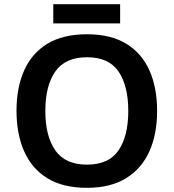

<svg xmlns="http://www.w3.org/2000/svg" viewBox="-20 -889 831 919"><path d="M732 -358Q732 -247 695 -164.5Q658 -82 583.5 -36Q509 10 396 10Q281 10 206.5 -36Q132 -82 95.5 -165Q59 -248 59 -359Q59 -469 95.5 -551.5Q132 -634 206.5 -679.5Q281 -725 397 -725Q510 -725 584.5 -679.5Q659 -634 695.5 -551.5Q732 -469 732 -358ZM197 -358Q197 -238 244.5 -169.5Q292 -101 396 -101Q501 -101 547.5 -169.5Q594 -238 594 -358Q594 -478 547.5 -546.5Q501 -615 397 -615Q292 -615 244.5 -546.5Q197 -478 197 -358ZM555 -869V-777H235V-869Z"/></svg>

Font: Noto Sans Sora Sompeng Semi
Style: Bold
Weight: 700
Designer: Monotype Design Team. David Williams.
Foundry: Monotype Imaging Inc.
Version: Version 2.101; ttfautohint (v1.8.4.7-5d5b)